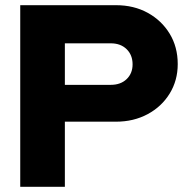

<svg xmlns="http://www.w3.org/2000/svg" viewBox="-20 -720 735 740"><path d="M58 0V-700H427Q496 -700 549.5 -670.5Q603 -641 634 -590Q665 -539 665 -473Q665 -410 634 -359.5Q603 -309 549 -280Q495 -251 427 -251H230V0ZM230 -393H407Q445 -393 468 -415Q491 -437 491 -472Q491 -508 468 -530.5Q445 -553 407 -553H230Z"/></svg>

Font: Red Hat Display Black
Style: Regular
Weight: 900
Designer: Pentagram, MCKL
Foundry: Pentagram, MCKL
Version: Version 1.023; ttfautohint (v1.8.3)